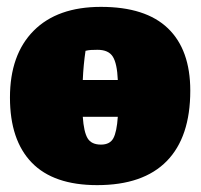

<svg xmlns="http://www.w3.org/2000/svg" viewBox="-20 -527 584 559"><path d="M263 12Q136 12 72.5 -53.5Q9 -119 9 -243Q9 -368 78 -437.5Q147 -507 274 -507Q404 -507 469 -444.5Q534 -382 534 -263Q534 -128 465.5 -58Q397 12 263 12ZM229 -379Q226 -359 224 -338Q222 -317 221 -294H323Q321 -342 308.5 -362Q296 -382 264 -382Q252 -382 244.5 -381.5Q237 -381 229 -379ZM274 -106Q300 -106 310 -124.5Q320 -143 323 -187H221Q224 -143 235 -124.5Q246 -106 274 -106Z"/></svg>

Font: Piazzolla Black
Style: Regular
Weight: 900
Designer: Juan Pablo del Peral
Foundry: Huerta Tipografica
Version: Version 1.330